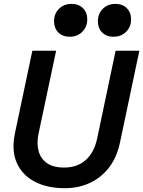

<svg xmlns="http://www.w3.org/2000/svg" viewBox="-20 -967 745 999"><path d="M315.9 12.2Q226.1 12.2 160.9 -21.7Q95.7 -55.7 67.4 -119.6Q39.1 -183.6 57.6 -272.9L148.4 -703.1H272L180.2 -270Q170.4 -223.6 180.2 -183.6Q189.9 -143.6 222.7 -119.4Q255.4 -95.2 314.5 -95.2Q381.8 -95.2 426 -134.3Q470.2 -173.3 485.8 -247.6L581.5 -703.1H705.1L604 -224.1Q588.4 -149.4 548.1 -96.4Q507.8 -43.5 448.5 -15.6Q389.2 12.2 315.9 12.2ZM342.8 -775.9Q305.2 -775.9 283.2 -798.3Q261.2 -820.8 261.2 -856.4Q261.2 -895.5 286.9 -921.1Q312.5 -946.8 352.5 -946.8Q389.6 -946.8 411.9 -924.3Q434.1 -901.9 434.1 -866.2Q434.1 -827.6 408.4 -801.8Q382.8 -775.9 342.8 -775.9ZM570.8 -775.9Q533.2 -775.9 511.2 -798.3Q489.3 -820.8 489.3 -856.4Q489.3 -895.5 514.9 -921.1Q540.5 -946.8 580.6 -946.8Q617.7 -946.8 639.9 -924.3Q662.1 -901.9 662.1 -866.2Q662.1 -827.6 636.5 -801.8Q610.8 -775.9 570.8 -775.9Z"/></svg>

Font: Schibsted Grotesk SemiBold
Style: Italic
Weight: 600
Italic angle: -12°
Designer: Bakken & Baeck AS, Henrik Kongsvoll
Foundry: Schibsted ASA
Version: Version 1.100;gftools[0.9.25]